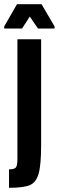

<svg xmlns="http://www.w3.org/2000/svg" viewBox="-54 -697 280 915"><path d="M29 60V-510H142V-6Q142 89 130 131Q118 173 87.5 185.5Q57 198 -11 198V110Q16 110 22.5 100Q29 90 29 60ZM-34 -561V-571L27 -677H144L206 -571V-561H127L88 -618L51 -561Z"/></svg>

Font: Saira Ultra Condensed ExtraBold
Style: Regular
Weight: 800
Width: 1
Designer: Hector Gatti with collaboration of the Omnibus-Type team
Foundry: Omnibus-Type
Version: Version 1.001; ttfautohint (v1.8)